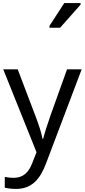

<svg xmlns="http://www.w3.org/2000/svg" viewBox="-20 -986 550 1246"><path d="M301 -806H370L503 -956V-966H397L301 -818ZM1 -536 217 2 189 73C167 131 131 168 70 168C47 168 25 165 11 162V232C28 236 52 240 84 240C188 240 241 175 279 74L510 -536H415L306 -232C287 -177 268 -118 260 -85H256C248 -129 231 -177 211 -231L95 -536Z"/></svg>

Font: Noto Sans Tifinagh Agraw Imazighen
Style: Regular
Weight: 400
Designer: JamraPatel
Foundry: JamraPatel LLC
Version: Version 2.006